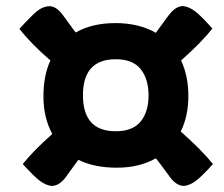

<svg xmlns="http://www.w3.org/2000/svg" viewBox="-20 -663 736 632"><path d="M152 -222Q123 -276 123 -345.5Q123 -415 146 -464Q83 -518 44 -568Q82 -610 101.5 -626Q121 -642 142.5 -642.5Q164 -643 185 -616L229 -556Q283 -587 360 -587Q437 -587 493 -555Q502 -567 517 -588Q532 -609 538 -616Q559 -643 583 -643Q602 -641 622 -626Q642 -611 679 -569Q644 -524 576 -464Q600 -413 600 -347Q600 -281 575 -230Q643 -170 681 -123Q644 -82 624.5 -67.5Q605 -53 586 -51Q562 -51 541 -78Q535 -86 519 -108Q503 -130 493 -142Q439 -111 364.5 -111Q290 -111 238 -137Q196 -79 195 -78Q174 -51 150 -51Q131 -53 111.5 -67.5Q92 -82 55 -123Q88 -165 152 -222ZM361 -468Q253 -468 253 -349.5Q253 -231 361 -231Q417 -231 443 -263Q469 -295 469 -349Q469 -403 443 -435.5Q417 -468 361 -468Z"/></svg>

Font: Oleo Script Swash Caps
Style: Bold
Weight: 700
Designer: Soytutype
Foundry: Soytutype
Version: Version 1.002